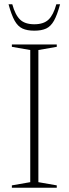

<svg xmlns="http://www.w3.org/2000/svg" viewBox="-20 -878 321 898"><path d="M245.5 -11V0H35.5V-11L121.5 -26V-644L35.5 -659V-670H245.5V-659L159.5 -644V-26ZM140.5 -764.5Q184.5 -764.5 207.2 -786.5Q230 -808.5 243.5 -858H261Q247.5 -808 232.5 -781.2Q217.5 -754.5 195.8 -744.5Q174 -734.5 140.5 -734.5Q107 -734.5 85.2 -744.5Q63.5 -754.5 48.5 -781.2Q33.5 -808 20 -858H37.5Q51 -808.5 73.8 -786.5Q96.5 -764.5 140.5 -764.5Z"/></svg>

Font: Newsreader 16pt ExtraLight
Style: Regular
Weight: 275
Designer: Hugues Gentile
Foundry: Production Type
Version: Version 1.003; ttfautohint (v1.8.3)